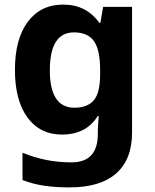

<svg xmlns="http://www.w3.org/2000/svg" viewBox="-20 -576 673 836"><path d="M255 -556Q356 -556 413 -476H417L429 -546H555V1Q555 118 486 179Q417 240 282 240Q224 240 174.5 233Q125 226 78 208V89Q179 131 291 131Q406 131 406 7V-4Q406 -21 407.5 -39Q409 -57 410 -71H406Q378 -28 339 -9Q300 10 251 10Q154 10 99.5 -64.5Q45 -139 45 -272Q45 -406 101 -481Q157 -556 255 -556ZM302 -435Q197 -435 197 -270Q197 -107 304 -107Q361 -107 388.5 -139.5Q416 -172 416 -253V-271Q416 -359 389 -397Q362 -435 302 -435Z"/></svg>

Font: Noto IKEA Arabic
Style: Bold
Weight: 700
Designer: Monotype Design Team
Foundry: Monotype Imaging Inc.
Version: Version 1.200